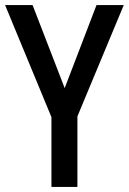

<svg xmlns="http://www.w3.org/2000/svg" viewBox="-20 -734 506 754"><path d="M234 -388 359 -714H466L284 -277V0H182V-274L0 -714H108Z"/></svg>

Font: Noto Sans Arabic UI Cn Md
Style: Regular
Weight: 500
Width: 3
Designer: Monotype Design Team, Nadine Chahine and Nizar Qandah
Foundry: Monotype Imaging Inc.
Version: Version 2.010; ttfautohint (v1.8.4.7-5d5b)